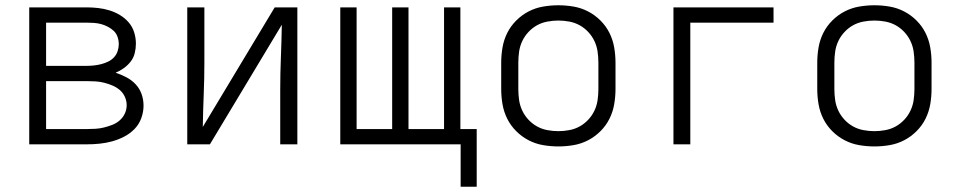

<svg xmlns="http://www.w3.org/2000/svg" viewBox="-20 -548 3640 729"><path d="M91 0V-520H310Q331 -520 353 -517.5Q375 -515 396 -508.5Q417 -502 436 -490.5Q455 -479 469 -462.5Q483 -446 489.5 -425Q496 -404 496 -382Q496 -364 491.5 -346Q487 -328 476 -314Q465 -300 450.5 -289.5Q436 -279 419 -272Q440 -265 460 -254.5Q480 -244 495 -228Q510 -212 517.5 -191Q525 -170 525 -147Q525 -123 516.5 -99.5Q508 -76 491 -58.5Q474 -41 452 -29.5Q430 -18 406.5 -11.5Q383 -5 358.5 -2.5Q334 0 310 0ZM155 -298H310Q323 -298 337 -299.5Q351 -301 364.5 -304.5Q378 -308 390.5 -314Q403 -320 412.5 -330Q422 -340 426.5 -353.5Q431 -367 431 -380Q431 -394 426.5 -407.5Q422 -421 412 -430.5Q402 -440 389.5 -446.5Q377 -453 364 -456.5Q351 -460 337 -461Q323 -462 310 -462H155ZM155 -58H310Q326 -58 342.5 -59Q359 -60 375 -64Q391 -68 406.5 -74Q422 -80 434.5 -91Q447 -102 454 -117Q461 -132 461 -149Q461 -165 454 -180.5Q447 -196 434.5 -206.5Q422 -217 406.5 -223.5Q391 -230 375 -234Q359 -238 342.5 -239Q326 -240 310 -240H155Z M691 0V-520H756V-312Q756 -251 753.5 -189.5Q751 -128 750 -66L1023 -520H1109V0H1044V-208Q1044 -269 1046.5 -330.5Q1049 -392 1050 -454L777 0Z M1790 161H1729V0H1272V-520H1334V-58H1469V-520H1531V-58H1666V-520H1728V-58H1790Z M2100 8Q2071 8 2042 3Q2013 -2 1987 -15.5Q1961 -29 1940 -50Q1919 -71 1906 -97Q1893 -123 1888 -152Q1883 -181 1883 -210V-310Q1883 -339 1888 -368Q1893 -397 1906 -423Q1919 -449 1940 -470Q1961 -491 1987 -504.5Q2013 -518 2042 -523Q2071 -528 2100 -528Q2129 -528 2158 -523Q2187 -518 2213 -504.5Q2239 -491 2260 -470Q2281 -449 2294 -423Q2307 -397 2312 -368Q2317 -339 2317 -310V-210Q2317 -181 2312 -152Q2307 -123 2294 -97Q2281 -71 2260 -50Q2239 -29 2213 -15.5Q2187 -2 2158 3Q2129 8 2100 8ZM2100 -50Q2121 -50 2142 -54Q2163 -58 2181 -68Q2199 -78 2213.5 -93.5Q2228 -109 2237 -128Q2246 -147 2249 -168Q2252 -189 2252 -210V-310Q2252 -331 2249 -352Q2246 -373 2237 -392Q2228 -411 2213.5 -426.5Q2199 -442 2181 -452Q2163 -462 2142 -466Q2121 -470 2100 -470Q2079 -470 2058 -466Q2037 -462 2019 -452Q2001 -442 1986.5 -426.5Q1972 -411 1963 -392Q1954 -373 1951 -352Q1948 -331 1948 -310V-210Q1948 -189 1951 -168Q1954 -147 1963 -128Q1972 -109 1986.5 -93.5Q2001 -78 2019 -68Q2037 -58 2058 -54Q2079 -50 2100 -50Z M2537 0V-520H2917V-462H2601V0Z M3300 8Q3271 8 3242 3Q3213 -2 3187 -15.5Q3161 -29 3140 -50Q3119 -71 3106 -97Q3093 -123 3088 -152Q3083 -181 3083 -210V-310Q3083 -339 3088 -368Q3093 -397 3106 -423Q3119 -449 3140 -470Q3161 -491 3187 -504.5Q3213 -518 3242 -523Q3271 -528 3300 -528Q3329 -528 3358 -523Q3387 -518 3413 -504.5Q3439 -491 3460 -470Q3481 -449 3494 -423Q3507 -397 3512 -368Q3517 -339 3517 -310V-210Q3517 -181 3512 -152Q3507 -123 3494 -97Q3481 -71 3460 -50Q3439 -29 3413 -15.5Q3387 -2 3358 3Q3329 8 3300 8ZM3300 -50Q3321 -50 3342 -54Q3363 -58 3381 -68Q3399 -78 3413.5 -93.5Q3428 -109 3437 -128Q3446 -147 3449 -168Q3452 -189 3452 -210V-310Q3452 -331 3449 -352Q3446 -373 3437 -392Q3428 -411 3413.5 -426.5Q3399 -442 3381 -452Q3363 -462 3342 -466Q3321 -470 3300 -470Q3279 -470 3258 -466Q3237 -462 3219 -452Q3201 -442 3186.5 -426.5Q3172 -411 3163 -392Q3154 -373 3151 -352Q3148 -331 3148 -310V-210Q3148 -189 3151 -168Q3154 -147 3163 -128Q3172 -109 3186.5 -93.5Q3201 -78 3219 -68Q3237 -58 3258 -54Q3279 -50 3300 -50Z"/></svg>

Font: Iosevka Light Extended
Style: Regular
Weight: 300
Width: 7
Monospace: yes
Designer: Belleve Invis
Foundry: Belleve Invis
Version: Version 32.5.0; ttfautohint (v1.8.4)